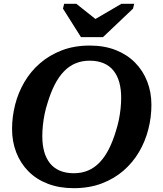

<svg xmlns="http://www.w3.org/2000/svg" viewBox="-20 -966 852 1003"><path d="M403 -772H518L675 -921L681 -946H614L436 -842L511 -841L379 -946H315L309 -921ZM365 17Q290 17 230 -6Q170 -29 128.5 -71Q87 -113 65 -169.5Q43 -226 43 -292Q43 -356 59 -419Q75 -482 107.5 -537.5Q140 -593 189 -635.5Q238 -678 303 -703Q368 -728 449 -728Q525 -728 584.5 -704.5Q644 -681 685.5 -639Q727 -597 749 -540.5Q771 -484 771 -418Q771 -354 755 -291Q739 -228 706.5 -172.5Q674 -117 625 -74.5Q576 -32 511 -7.5Q446 17 365 17ZM448 -649Q408 -649 374.5 -635Q341 -621 314 -593Q287 -565 266 -524Q245 -483 229 -430Q219 -400 213 -370Q207 -340 204 -311Q201 -282 201 -255Q201 -209 211 -173.5Q221 -138 241.5 -112.5Q262 -87 293.5 -74Q325 -61 366 -61Q406 -61 439.5 -75Q473 -89 500 -117Q527 -145 548 -186Q569 -227 585 -280Q595 -311 601 -340.5Q607 -370 610 -399Q613 -428 613 -455Q613 -501 603 -536.5Q593 -572 572.5 -597.5Q552 -623 520.5 -636Q489 -649 448 -649Z"/></svg>

Font: Roboto Serif 20pt SemiBold
Style: Italic
Weight: 600
Italic angle: -10°
Version: Version 1.007